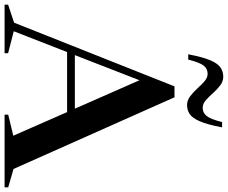

<svg xmlns="http://www.w3.org/2000/svg" viewBox="-106 -874 970 817"><g transform="rotate(90 378.5 -465.0)"><path d="M688.5 -38 766.5 -15.5V0H457.5V-15.5L547 -37L446.5 -266H191L102.5 -39L196 -15V0H-10.5V-15L66 -40.5L337 -723H383.5ZM204 -299H432L311 -574ZM511.5 -925.5Q499.5 -862.5 485.5 -830.5Q471.5 -798.5 454.5 -787.5Q437.5 -776.5 417 -776.5Q396.5 -776.5 379 -789.8Q361.5 -803 346 -820.2Q330.5 -837.5 315.2 -850.8Q300 -864 284 -864Q262 -864 248.8 -847.2Q235.5 -830.5 223 -781.5H200.5Q212.5 -844.5 226.5 -876.5Q240.5 -908.5 257.8 -919.5Q275 -930.5 296 -930.5Q316 -930.5 333.2 -917.2Q350.5 -904 365.8 -886.8Q381 -869.5 396.2 -856.2Q411.5 -843 428 -843Q449.5 -843 463 -859.8Q476.5 -876.5 489 -925.5Z"/></g></svg>

Font: Newsreader 72pt Medium
Style: Regular
Weight: 500
Designer: Hugues Gentile
Foundry: Production Type
Version: Version 1.003; ttfautohint (v1.8.3)